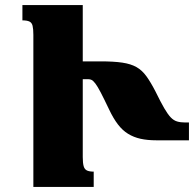

<svg xmlns="http://www.w3.org/2000/svg" viewBox="-20 -734 766 754"><path d="M292 -493H375Q427 -493 460.5 -488Q494 -483 516 -470.5Q538 -458 555 -434.5Q572 -411 591 -374Q611 -333 625 -309Q639 -285 650.5 -273Q662 -261 675.5 -257Q689 -253 707 -253H722V-183H594Q559 -183 532 -189Q505 -195 483 -208.5Q461 -222 443 -245.5Q425 -269 408 -305Q388 -347 375.5 -371Q363 -395 354.5 -406Q346 -417 340 -420Q334 -423 327 -423H292ZM305 -117Q305 -94 308.5 -81.5Q312 -69 321.5 -64.5Q331 -60 348 -60V0H111V-597Q111 -620 108 -632.5Q105 -645 95.5 -649.5Q86 -654 68 -654V-714H305Z"/></svg>

Font: Noto Serif Armenian Black
Style: Regular
Weight: 900
Version: Version 2.007